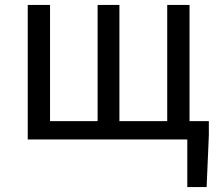

<svg xmlns="http://www.w3.org/2000/svg" viewBox="-20 -563 885 775"><path d="M823 -17V-74H745V-543H655V-74H462V-543H374V-74H182V-543H92V0H736V192H814Z"/></svg>

Font: Spoqa Han Sans Neo
Style: Regular
Weight: 400
Designer: [Spoqa Han Sans Neo] Dong-huui Kim ___ Younghwa Kang ___ Yujin Lee ___ [Noto Sans] Ryoko NISHIZUKA ____ (kana & ideograp
Foundry: Spoqa (http://www.spoqa-han-sans.com)
Version: Version 1.100;hotconv 1.0.109;makeotfexe 2.5.65596